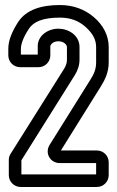

<svg xmlns="http://www.w3.org/2000/svg" viewBox="-20 -718 465 763"><path d="M362 -25H65V-80V-81L277 -419C289 -438 296 -459 296 -481V-531C296 -578 252 -604 212 -604C170 -604 130 -576 130 -535V-501H63V-524C63 -542 72 -569 95 -604C113 -631 149 -648 218 -648C259 -648 292 -636 320 -611C349 -585 362 -560 362 -531V-470C362 -444 354 -424 339 -401L177 -142C157 -109 180 -70 217 -70H362ZM365 -120H222L381 -375C398 -402 412 -432 412 -470V-531C412 -576 391 -617 354 -649C316 -682 269 -698 218 -698C143 -698 85 -679 53 -632C28 -593 13 -558 13 -524V-498C13 -472 34 -451 60 -451H133C159 -451 180 -472 180 -498V-535C180 -538 188 -554 212 -554C234 -554 246 -540 246 -531V-481C246 -469 243 -458 235 -445L21 -105C17 -98 15 -92 15 -82V-22C15 4 36 25 62 25H365C391 25 412 4 412 -22V-73C412 -99 391 -120 365 -120Z"/></svg>

Font: DIN Rundschrift
Style: BreitKont
Weight: 400
Width: 7
Version: Version 1.027